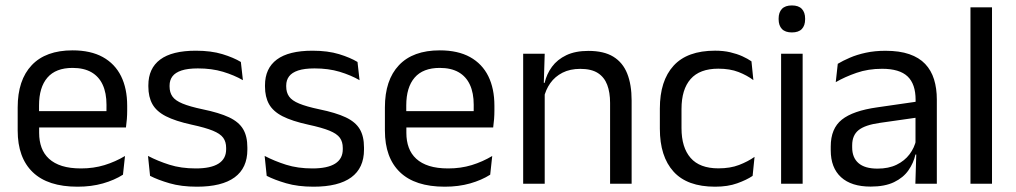

<svg xmlns="http://www.w3.org/2000/svg" viewBox="-20 -690 3814 721"><path d="M271.1 11.1Q159.6 11.1 103 -43.4Q46.4 -97.8 46.4 -199.7V-286.6Q46.4 -389.4 99.1 -445.1Q151.7 -500.9 252.5 -500.9Q320.4 -500.9 366.1 -475.7Q411.7 -450.4 434.7 -403.9Q457.6 -357.4 457.6 -293V-274.8Q457.6 -259.1 456.4 -243Q455.2 -226.9 453 -211.4H378.7Q379.5 -235.6 379.7 -257.1Q379.9 -278.6 379.9 -296.4Q379.9 -341 365.6 -371.8Q351.4 -402.6 323.2 -418.8Q294.9 -435 252.5 -435Q189.4 -435 158 -398.5Q126.6 -362.1 126.6 -294.1V-247.4L127 -237.5V-190.8Q127 -160.4 136 -135.9Q145 -111.3 164.1 -93.8Q183.3 -76.2 213 -66.8Q242.8 -57.5 284.2 -57.5Q331.3 -57.5 372.3 -70Q413.3 -82.6 449.4 -104.2L441.8 -34Q409.6 -13.5 366.4 -1.2Q323.3 11.1 271.1 11.1ZM435.9 -211.4H89.1V-272.7H435.9Z M719.4 11.1Q660.5 11.1 616.6 -1.8Q572.7 -14.6 543.5 -29.7L535.8 -104.5Q572.4 -85.3 616.2 -71.4Q660 -57.5 715.3 -57.5Q772 -57.5 800.6 -75.6Q829.2 -93.7 829.2 -129.2V-134.5Q829.2 -157.4 818.3 -172.5Q807.3 -187.7 779.4 -199.2Q751.4 -210.7 699.9 -221.8Q638.4 -235.3 602.9 -253.5Q567.4 -271.8 552.3 -298.9Q537.1 -326.1 537.1 -365.1V-369.7Q537.1 -433.3 581.7 -466.5Q626.2 -499.6 715.3 -499.6Q772.9 -499.6 815.2 -486.7Q857.5 -473.7 884.5 -457.3L892.2 -388.9Q859.4 -407.8 817.4 -420.5Q775.4 -433.1 723.1 -433.1Q685.1 -433.1 661.6 -425.3Q638.2 -417.5 627.5 -403.2Q616.8 -388.8 616.8 -368.9V-365.1Q616.8 -343 627.5 -327.7Q638.2 -312.3 665.4 -301.1Q692.6 -289.8 740.9 -279.6Q803.3 -266.8 840.1 -249.5Q876.8 -232.2 892.9 -205.2Q908.9 -178.3 908.9 -136.3V-128Q908.9 -59.1 861.1 -24Q813.2 11.1 719.4 11.1Z M1157.4 11.1Q1098.5 11.1 1054.6 -1.8Q1010.7 -14.6 981.5 -29.7L973.8 -104.5Q1010.4 -85.3 1054.2 -71.4Q1098 -57.5 1153.3 -57.5Q1210 -57.5 1238.6 -75.6Q1267.2 -93.7 1267.2 -129.2V-134.5Q1267.2 -157.4 1256.3 -172.5Q1245.3 -187.7 1217.4 -199.2Q1189.4 -210.7 1137.9 -221.8Q1076.4 -235.3 1040.9 -253.5Q1005.4 -271.8 990.3 -298.9Q975.1 -326.1 975.1 -365.1V-369.7Q975.1 -433.3 1019.7 -466.5Q1064.2 -499.6 1153.3 -499.6Q1210.9 -499.6 1253.2 -486.7Q1295.5 -473.7 1322.5 -457.3L1330.2 -388.9Q1297.4 -407.8 1255.4 -420.5Q1213.4 -433.1 1161.1 -433.1Q1123.1 -433.1 1099.6 -425.3Q1076.2 -417.5 1065.5 -403.2Q1054.8 -388.8 1054.8 -368.9V-365.1Q1054.8 -343 1065.5 -327.7Q1076.2 -312.3 1103.4 -301.1Q1130.6 -289.8 1178.9 -279.6Q1241.3 -266.8 1278.1 -249.5Q1314.8 -232.2 1330.9 -205.2Q1346.9 -178.3 1346.9 -136.3V-128Q1346.9 -59.1 1299.1 -24Q1251.2 11.1 1157.4 11.1Z M1650.1 11.1Q1538.6 11.1 1482 -43.4Q1425.4 -97.8 1425.4 -199.7V-286.6Q1425.4 -389.4 1478.1 -445.1Q1530.7 -500.9 1631.5 -500.9Q1699.4 -500.9 1745.1 -475.7Q1790.7 -450.4 1813.7 -403.9Q1836.6 -357.4 1836.6 -293V-274.8Q1836.6 -259.1 1835.4 -243Q1834.2 -226.9 1832 -211.4H1757.7Q1758.5 -235.6 1758.7 -257.1Q1758.9 -278.6 1758.9 -296.4Q1758.9 -341 1744.6 -371.8Q1730.4 -402.6 1702.2 -418.8Q1673.9 -435 1631.5 -435Q1568.4 -435 1537 -398.5Q1505.6 -362.1 1505.6 -294.1V-247.4L1506 -237.5V-190.8Q1506 -160.4 1515 -135.9Q1524 -111.3 1543.1 -93.8Q1562.3 -76.2 1592 -66.8Q1621.8 -57.5 1663.2 -57.5Q1710.3 -57.5 1751.3 -70Q1792.3 -82.6 1828.4 -104.2L1820.8 -34Q1788.6 -13.5 1745.4 -1.2Q1702.3 11.1 1650.1 11.1ZM1814.9 -211.4H1468.1V-272.7H1814.9Z M2351.9 0H2271V-303.7Q2271 -343 2260.2 -371.5Q2249.5 -399.9 2225.2 -415.7Q2200.8 -431.4 2159.1 -431.4Q2120.6 -431.4 2092.3 -417Q2064 -402.5 2046.5 -377.8Q2029 -353 2022 -321.5L2007.5 -378.9H2025.2Q2032.8 -412.1 2052.8 -439.3Q2072.8 -466.5 2106.6 -482.7Q2140.4 -498.9 2189.5 -498.9Q2247.7 -498.9 2283.2 -477.1Q2318.8 -455.2 2335.3 -413.8Q2351.9 -372.3 2351.9 -312.6ZM2025.5 0H1944.6V-488.2H2025.5L2021.9 -371.1L2025.5 -366.3Z M2665.3 11.1Q2560.4 11.1 2509.2 -45.7Q2457.9 -102.4 2457.9 -206.6V-282.3Q2457.9 -386.8 2509.4 -443.2Q2560.8 -499.7 2665.3 -499.7Q2696.4 -499.7 2721.9 -493.8Q2747.5 -487.8 2767.7 -478.7Q2787.9 -469.5 2801.9 -459.7L2809.1 -389.1Q2785.3 -407.1 2753.2 -419.6Q2721.1 -432.1 2677.4 -432.1Q2607.6 -432.1 2573.4 -393.2Q2539.2 -354.4 2539.2 -280.7V-208.7Q2539.2 -136.1 2573.4 -97Q2607.6 -57.8 2677.7 -57.8Q2722.3 -57.8 2755.2 -70.5Q2788.1 -83.1 2813.5 -100.9L2806.2 -29.5Q2783.9 -14.4 2748.5 -1.7Q2713.1 11.1 2665.3 11.1Z M2994.1 0H2913.2V-488.2H2994.1ZM2953.7 -568.2Q2928.7 -568.2 2916.3 -581.2Q2903.9 -594.3 2903.9 -617.7V-620.2Q2903.9 -643.5 2916.3 -656.6Q2928.7 -669.6 2953.7 -669.6Q2978.7 -669.6 2991 -656.6Q3003.4 -643.5 3003.4 -620.2V-617.7Q3003.4 -593.9 2991 -581Q2978.7 -568.2 2953.7 -568.2Z M3498 0H3417.4L3421 -118.6L3417.9 -131.1V-286.5L3418.3 -314.9Q3418.3 -374.3 3388.2 -403Q3358 -431.7 3292.4 -431.7Q3240.2 -431.7 3196.4 -416.5Q3152.6 -401.3 3118.4 -381.5L3126 -450.4Q3145.1 -462 3171.4 -473.3Q3197.7 -484.7 3231.3 -492Q3264.9 -499.3 3305.3 -499.3Q3357.8 -499.3 3394.6 -486.6Q3431.4 -473.9 3454.2 -449.9Q3477 -425.8 3487.5 -392Q3498 -358.1 3498 -316.2ZM3249.4 10.7Q3176.9 10.7 3138.3 -24.6Q3099.6 -60 3099.6 -125.7V-140Q3099.6 -207.4 3141.3 -240.7Q3183 -274.1 3274.2 -286.9L3428.5 -309.2L3432.9 -249.8L3284 -228.6Q3228.2 -220.7 3204.2 -201.4Q3180.1 -182 3180.1 -144.5V-136.6Q3180.1 -97.9 3203.9 -77.4Q3227.7 -56.8 3275.1 -56.8Q3316.9 -56.8 3346.9 -71.4Q3376.9 -86 3395.4 -110.5Q3414 -135.1 3420.5 -165.2L3433.2 -109.8H3417.7Q3410.6 -77.8 3391.3 -50.3Q3372.1 -22.8 3337.5 -6.1Q3302.9 10.7 3249.4 10.7Z M3705.2 0H3624.3V-662.5H3705.2Z"/></svg>

Font: Anek Devanagari Medium
Style: Regular
Weight: 500
Designer: Kailash Malviya (Devanagari) & Yesha Goshar (Latin)
Foundry: Ek Type
Version: Version 1.003